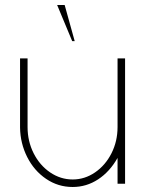

<svg xmlns="http://www.w3.org/2000/svg" viewBox="-20 -733 579 766"><path d="M60 -500H90V-226Q90 -169.5 114.2 -121.5Q138.5 -73.5 180 -45.2Q221.5 -17 270 -17Q318 -17 359.2 -45.2Q400.5 -73.5 424.8 -121.5Q449 -169.5 449 -226V-500H479V0H449V-103Q418 -48 371.5 -17.5Q325 13 270 13Q211.5 13 163.8 -19.5Q116 -52 88.5 -106.5Q61 -161 60 -224ZM238 -713 278 -569H268L208 -713Z"/></svg>

Font: Urbanist
Style: Regular
Weight: 400
Designer: Corey Hu
Foundry: Corey Hu
Version: Version 1.2; befe77262ef67d88f1d94aa3d2e49ef1327b4483